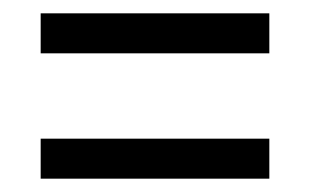

<svg xmlns="http://www.w3.org/2000/svg" viewBox="-20 -501 465 288"><path d="M41 -421V-481H384V-421ZM41 -233V-293H384V-233Z"/></svg>

Font: Noto Serif Hebrew ExtraCondensed Medium
Style: Regular
Weight: 500
Width: 2
Designer: Monotype Design Team
Foundry: Monotype Imaging Inc.
Version: Version 2.004; ttfautohint (v1.8.4.7-5d5b)